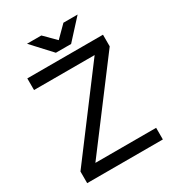

<svg xmlns="http://www.w3.org/2000/svg" viewBox="-206 -994 1014 1114"><g transform="rotate(-30 301.5 -437.5)"><path d="M149 -875 268 -746H370L488 -875H393L319 -801L245 -875ZM47 0H554V-78H147L557 -622V-700H50V-622H456L47 -78Z"/></g></svg>

Font: Unageo
Style: Regular
Weight: 400
Designer: Richard Sepsi
Foundry: Richard Sepsi
Version: Version 2.000